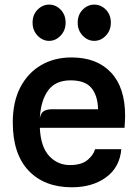

<svg xmlns="http://www.w3.org/2000/svg" viewBox="-20 -806 593 834"><path d="M292 7.5Q173 7.5 104.2 -64.8Q35.5 -137 35.5 -274.5Q35.5 -363.5 68.2 -426.5Q101 -489.5 158.5 -523Q216 -556.5 290.5 -556.5Q400.5 -556.5 462 -491.2Q523.5 -426 523.5 -302.5Q523.5 -286.5 522.5 -276.2Q521.5 -266 521 -251H153Q157 -167.5 193.8 -128.2Q230.5 -89 283.5 -89Q333 -89 359.2 -110.2Q385.5 -131.5 393 -158H507Q500 -79 440.8 -35.8Q381.5 7.5 292 7.5ZM207 -331.5H406Q404.5 -391 377 -424Q349.5 -457 286.5 -457Q221 -457 189 -413Q157 -369 153 -292.5Q157 -315 170.2 -323.2Q183.5 -331.5 207 -331.5ZM193.5 -628.5Q165 -628.5 143.2 -651.2Q121.5 -674 121.5 -707.5Q121.5 -742 143.2 -764Q165 -786 193.5 -786Q222 -786 243.5 -764Q265 -742 265 -707.5Q265 -674 243.2 -651.2Q221.5 -628.5 193.5 -628.5ZM389.5 -628.5Q361 -628.5 339.2 -651.2Q317.5 -674 317.5 -707.5Q317.5 -742 339.2 -764Q361 -786 389.5 -786Q418.5 -786 440 -764Q461.5 -742 461.5 -707.5Q461.5 -674 439.8 -651.2Q418 -628.5 389.5 -628.5Z"/></svg>

Font: Spline Sans Medium
Style: Regular
Weight: 500
Designer: Eben Sorkin, Mirko Velimirovic
Foundry: Sorkin Type
Version: Version 1.000; ttfautohint (v1.8.3)